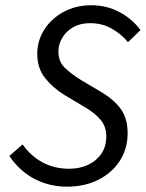

<svg xmlns="http://www.w3.org/2000/svg" viewBox="-20 -688 547 720"><path d="M231.2 12Q165.6 12 109.6 -17Q53.6 -46 15.1 -103.2L64.8 -146.4Q95 -103.5 139.1 -79.4Q183.3 -55.2 239.6 -55.2Q278.9 -55.2 310.6 -70.1Q342.2 -84.9 360.4 -112Q378.6 -139.1 378.6 -176Q378.6 -214 356.7 -239.4Q334.9 -264.9 297 -286.9L222.2 -331.5Q180 -357.3 149.9 -394.3Q119.7 -431.2 119.7 -486.1Q119.7 -535.3 146 -576.8Q172.3 -618.3 218.2 -643.3Q264.2 -668.3 322.1 -668.3Q381 -668.3 429.3 -642Q477.5 -615.6 506.9 -575.2L459.9 -529.9Q434.9 -560.4 399.2 -580.7Q363.5 -601.1 317.6 -601.1Q280.7 -601.1 254.3 -585.9Q227.9 -570.7 213.5 -546.2Q199 -521.7 199 -495.3Q199 -456.8 223.4 -433.4Q247.9 -409.9 284.1 -387.7L359.8 -342.8Q407.1 -314.7 432.9 -279.3Q458.6 -243.9 458.6 -188.8Q458.6 -130.5 429.5 -85.3Q400.4 -40 349.1 -14Q297.8 12 231.2 12Z"/></svg>

Font: Source Sans Variable
Style: Italic
Weight: 200
Italic angle: -11°
Designer: Paul D. Hunt
Foundry: Adobe Systems Incorporated
Version: Version 3.006;hotconv 1.0.111;makeotfexe 2.5.65597